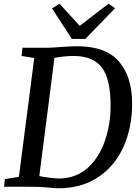

<svg xmlns="http://www.w3.org/2000/svg" viewBox="-20 -998 749 1026"><path d="M306 -747Q362 -751 391 -751Q545 -751 615.5 -669.5Q686 -588 686 -445Q686 -314 638.5 -210.5Q591 -107 500.5 -48.5Q410 10 285 8Q279 8 262 6.5Q245 5 237 4Q193 0 137 0H2L6 -41L81 -53L163 -688L95 -699L100 -743H238Q260 -743 306 -747ZM301 -44Q391 -47 451.5 -103.5Q512 -160 541.5 -248Q571 -336 571 -433Q571 -575 524.5 -637Q478 -699 372 -699Q331 -699 271 -689L190 -57Q215 -52 248 -48Q281 -44 301 -44ZM298 -978 406 -860 560 -978 595 -954 436 -790H364L258 -953Z"/></svg>

Font: Koeln Type Serif
Style: Italic
Weight: 400
Italic angle: -8°
Designer: Eben Sorkin
Foundry: Eben Sorkin
Version: Version 2.002